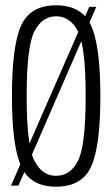

<svg xmlns="http://www.w3.org/2000/svg" viewBox="-20 -700 398 724"><path d="M21.5 0H49.5L343 -674H316.5ZM191.5 4Q289.5 4 324 -72.5Q358.5 -149 358.5 -337.5Q358.5 -525.5 324 -602.8Q289.5 -680 191.5 -680Q94 -680 59.5 -603.2Q25 -526.5 25 -337.5Q25 -149 59.8 -72.5Q94.5 4 191.5 4ZM191.5 -37Q139 -37 109.8 -93.5Q80.5 -150 80.5 -337.5Q80.5 -525.5 109.8 -582Q139 -638.5 191.5 -638.5Q245 -638.5 274 -582Q303 -525.5 303 -337.5Q303 -150 274 -93.5Q245 -37 191.5 -37Z"/></svg>

Font: Anybody Condensed Light
Style: Regular
Weight: 300
Width: 3
Designer: Tyler Finck
Foundry: Etcetera Type Company
Version: Version 1.113;gftools[0.9.25]